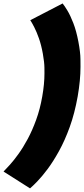

<svg xmlns="http://www.w3.org/2000/svg" viewBox="-78 -800 474 1084"><path d="M-58 168.5Q-44 154.5 -21.5 129.5Q1 104.5 27 68.2Q53 32 78.8 -16Q104.5 -64 126.2 -123.8Q148 -183.5 160.5 -255Q173 -325.5 173 -385.5Q173 -386.5 172.8 -417.5Q172.5 -448.5 163.8 -497.2Q155 -546 141.8 -583.5Q128.5 -621 115.2 -646.8Q102 -672.5 93 -686L275.5 -780.5Q285.5 -768.5 302.2 -741Q319 -713.5 336 -669.5Q353 -625.5 364.5 -565Q376 -504.5 376.2 -464.8Q376.5 -425 376.5 -422.5Q376.5 -347 360.5 -255Q343.5 -160 315.8 -83.2Q288 -6.5 255.2 52.8Q222.5 112 190.5 154.8Q158.5 197.5 132.2 224.5Q106 251.5 91.5 263.5Z"/></svg>

Font: Rudi
Style: Regular
Weight: 400
Italic angle: -10°
Designer: Tyler Finck
Foundry: Etcetera Type Company
Version: Version 1.111; ttfautohint (v1.8.4)